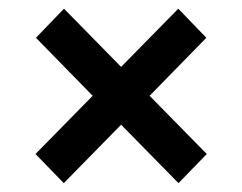

<svg xmlns="http://www.w3.org/2000/svg" viewBox="-20 -470 553 438"><path d="M61 -118.7 125.5 -52.2 256.3 -185.5 387.2 -52.2 451.7 -118.7 321.3 -251.5 450.7 -383.8 386.7 -450.2 256.3 -317.4 126 -450.2 62 -383.8 191.4 -251.5Z"/></svg>

Font: Vazirmatn Medium
Style: Regular
Weight: 500
Designer: Saber Rastikerdar
Foundry: Saber Rastikerdar
Version: Version 33.003